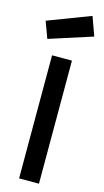

<svg xmlns="http://www.w3.org/2000/svg" viewBox="-157 -1020 575 1064"><g transform="rotate(15 130.5 -487.5)"><path d="M73 0V-706H187V0ZM-11 -882 233 -975 272 -867 24 -787Z"/></g></svg>

Font: TitilliumText22L Rg
Style: Bold
Weight: 700
Designer: Campivisivi
Foundry: Campivisivi
Version: 1.000